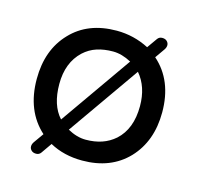

<svg xmlns="http://www.w3.org/2000/svg" viewBox="-88 -632 784 757"><g transform="rotate(15 304.0 -254.0)"><path d="M130 -51Q48 -125 48 -255Q48 -374 118 -447Q187 -520 304 -520Q374 -520 436 -488L465 -529Q472 -539 484.5 -539Q497 -539 504 -532Q511 -525 511 -516Q511 -507 505 -498L477 -458Q560 -385 560 -255Q560 -137 490 -63Q420 10 304 10Q229 10 171 -22L141 21Q134 31 121.5 31Q109 31 102 24Q95 17 95 8Q95 -1 101 -10ZM182 -125 386 -416Q347 -437 311 -437Q275 -437 245.5 -427.5Q216 -418 192 -396Q139 -346 139 -259Q139 -172 182 -125ZM222 -94Q260 -73 296 -73Q332 -73 361.5 -83Q391 -93 415 -114Q469 -163 469 -256Q469 -335 426 -385Z"/></g></svg>

Font: Varela Round
Style: Regular
Weight: 400
Designer: Joe Prince
Foundry: Joe Prince
Version: Version 1.000